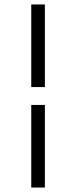

<svg xmlns="http://www.w3.org/2000/svg" viewBox="-20 -770 341 860"><path d="M120 -750H181V-380H120ZM120 -300H181V70H120Z"/></svg>

Font: Bellota
Style: Regular
Weight: 400
Designer: Kemie Guaida
Foundry: Kemie Guaida
Version: Version 4.001